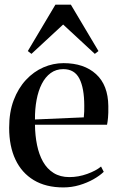

<svg xmlns="http://www.w3.org/2000/svg" viewBox="-20 -787 498 818"><path d="M250 11.5Q175.5 11.5 124 -19.5Q72.5 -50.5 45.8 -107.2Q19 -164 19 -242.5Q19 -309 38.2 -360Q57.5 -411 90.5 -446.5Q123.5 -482 165 -500Q206.5 -518 250.5 -518Q338 -518 389.2 -471.2Q440.5 -424.5 441.5 -335Q442 -304 440.2 -285.5Q438.5 -267 436 -255.5H129Q129.5 -209.5 137.8 -169.2Q146 -129 163.2 -98.2Q180.5 -67.5 208.5 -50Q236.5 -32.5 275.5 -32.5Q314 -32.5 351.5 -46Q389 -59.5 410.5 -77.5L422 -55Q405 -38.5 378 -23.2Q351 -8 318 1.8Q285 11.5 250 11.5ZM129 -278 337 -287Q338.5 -300.5 338.8 -312.2Q339 -324 339 -336.5Q339 -411.5 318.2 -452Q297.5 -492.5 249.5 -492.5Q219 -492.5 196 -475.8Q173 -459 158 -429.5Q143 -400 135.8 -361Q128.5 -322 129 -278ZM114 -557.5 98.5 -569.5 216 -767H282L399.5 -569.5L384 -557.5L249 -682.5Z"/></svg>

Font: Merriweather 144pt
Style: Regular
Weight: 400
Version: Version 2.100